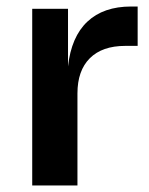

<svg xmlns="http://www.w3.org/2000/svg" viewBox="-20 -570 457 590"><path d="M79 -543H189V-366Q199 -457 248.5 -503.5Q298 -550 383 -550H403V-429H365Q294 -429 256 -391Q218 -353 218 -283V0H79Z"/></svg>

Font: Sora-SIA SemiBold
Style: Regular
Weight: 600
Designer: Jonathan Barnbrook, Julián Moncada
Foundry: Barnbrook Fonts
Version: Version 2.000